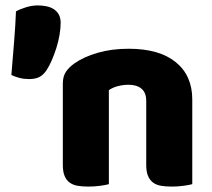

<svg xmlns="http://www.w3.org/2000/svg" viewBox="-20 -681 783 709"><path d="M520 -308Q520 -339 502.5 -353.5Q485 -368 455 -368Q435 -368 415.5 -363Q396 -358 382 -348V-1Q372 2 350.5 5Q329 8 306 8Q284 8 266.5 5Q249 2 237 -7Q225 -16 218.5 -31.5Q212 -47 212 -72V-372Q212 -399 223.5 -416Q235 -433 255 -447Q289 -471 340.5 -486Q392 -501 455 -501Q568 -501 629 -451.5Q690 -402 690 -314V-1Q680 2 658.5 5Q637 8 614 8Q592 8 574.5 5Q557 2 545 -7Q533 -16 526.5 -31.5Q520 -47 520 -72ZM152 -422Q141 -405 126 -397Q111 -389 88 -389Q69 -389 53 -393Q37 -397 22 -404Q27 -465 32 -526Q37 -587 39 -639Q53 -647 75.5 -654Q98 -661 119 -661Q135 -661 150.5 -658Q166 -655 178 -647.5Q190 -640 197 -627.5Q204 -615 204 -597Q204 -577 200 -553Q196 -529 188.5 -505Q181 -481 171.5 -459Q162 -437 152 -422Z"/></svg>

Font: Baloo
Style: Regular
Weight: 400
Designer: Sarang Kulkarni and Ek Type
Foundry: Ek Type
Version: Version 1.443;PS 1.000;hotconv 16.6.51;makeotf.lib2.5.65220;